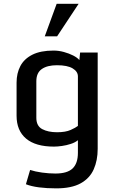

<svg xmlns="http://www.w3.org/2000/svg" viewBox="-20 -800 622 1024"><path d="M279.8 204.6Q229 204.6 187.7 199.2Q146.5 193.8 118.2 182.6L140.6 106.4Q167 115.2 204.1 120.4Q241.2 125.5 275.4 125.5Q338.9 125.5 367.2 98.4Q395.5 71.3 395.5 15.1V-52.2Q380.9 -40 357.7 -32.5Q334.5 -24.9 310.3 -21.5Q286.1 -18.1 267.6 -18.1Q169.9 -18.1 119.1 -60.8Q68.4 -103.5 68.4 -183.1V-359.4Q68.4 -409.2 88.6 -447.8Q108.9 -486.3 152.6 -508.3Q196.3 -530.3 265.6 -530.3Q293 -530.3 320.8 -522.7Q348.6 -515.1 370.8 -503.7Q393.1 -492.2 403.3 -479.5L407.2 -520H501V-6.3Q501 55.7 479.7 103.3Q458.5 150.9 410.2 177.7Q361.8 204.6 279.8 204.6ZM284.2 -94.7Q329.6 -94.7 356.7 -106.9Q383.8 -119.1 395.5 -128.4V-392.6Q395.5 -418.5 367.4 -435.3Q339.4 -452.1 283.7 -452.1Q232.4 -452.1 203.1 -431.9Q173.8 -411.6 173.8 -366.7V-171.9Q173.8 -127.9 205.3 -111.3Q236.8 -94.7 284.2 -94.7ZM218.8 -606.4 282.2 -779.8H399.4L284.7 -606.4Z"/></svg>

Font: Monda Medium
Style: Regular
Weight: 500
Designer: Vernon Adams
Foundry: Vernon Adams
Version: Version 2.200